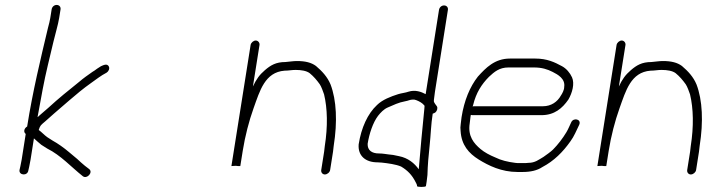

<svg xmlns="http://www.w3.org/2000/svg" viewBox="-20 -707 2883 777"><path d="M189 -669 183.4 -634C181.8 -624 178.7 -610.7 174.1 -594C144 -467.7 112.3 -336.5 90.2 -197C90.1 -196.3 90 -195.7 89.9 -195C77.6 -188 73.8 -172.7 84.1 -165C78.6 -130.3 73.2 -95.7 67.7 -61C66.4 -53 64.6 -44 62.4 -34L59 -19C55.6 2.5 91 6.4 94.7 -17L98.1 -32C100.4 -42.7 102.3 -52.3 103.7 -61C108.2 -89.7 112.7 -118.3 117.3 -147C127.1 -138.6 137 -128.9 147.2 -121C155.1 -116.3 163 -111.3 170.8 -106C226.5 -78.3 268.2 -31.1 315 6C331.9 19.4 358.2 -9.9 340.6 -23L323.7 -36C313.1 -44.7 302.6 -54 292.1 -64L258.6 -92C239.3 -108.4 214.2 -126.4 192.9 -138L171.1 -152C159.8 -159.9 147.7 -173.3 136.7 -181C142.9 -200.3 145.1 -200.4 163.2 -216C177.1 -228 188.7 -238.3 198.1 -247C218.6 -264.7 239.1 -282.3 259.5 -300C287.6 -324.3 318.1 -349.7 347.7 -370.5C370.2 -386.4 387.2 -400.3 411.4 -413C419.2 -417.7 424.9 -429.2 420.4 -438C414 -450.6 399.9 -444.3 388.5 -439L372.9 -429C366.1 -423.7 359.7 -419.3 353.9 -416C337.7 -404.8 316.3 -389.6 300.6 -376C258.4 -342.2 215.6 -307.7 175.9 -271L141.2 -241C136.4 -236.3 133.3 -233.7 131.9 -233C134.5 -245 136.8 -257.3 138.8 -270C143.7 -296.7 148.3 -322 152.8 -346C165 -411.7 181.8 -476 196.2 -538C202.8 -566.5 215.1 -606.8 219.4 -634L225 -669C226.6 -679.4 219.5 -687 209.3 -687C199.1 -687 190.6 -679.3 189 -669Z M994.2 -525C968.3 -361.7 942.4 -198.3 916.5 -35L934.7 -36C937.3 -35.3 940 -35 943 -35H952.5C955.8 -55.7 959.1 -76.3 962.4 -97C971.7 -155.9 987.8 -217.8 1006 -268.5C1031.6 -339.9 1052 -414.9 1131.7 -421C1148.7 -421 1160.2 -424 1176.2 -424C1198.9 -424 1220.2 -420.6 1233.1 -411C1249.6 -397.5 1261.9 -382.8 1274 -366C1280.5 -356.6 1287.5 -336.5 1291.5 -325C1305.2 -268.1 1306.9 -195.3 1294.4 -116C1293.8 -108 1292.9 -100.3 1291.7 -93L1280 -19C1278.5 -9.5 1285 -1 1294.7 -1C1304.3 -1 1314.5 -9.5 1316 -19L1327.7 -93C1328.9 -100.3 1329.8 -108.3 1330.5 -117C1345.9 -214 1341.9 -301.6 1317.8 -365C1304.9 -396.2 1283.5 -418.9 1258.7 -440C1239.9 -454 1215.1 -460 1181.9 -460C1165.6 -460 1153.1 -457.3 1135.2 -456C1096.5 -456 1075 -442.8 1052 -423C1029.5 -403.6 1017.7 -387 1003.5 -357L1030.2 -525C1031.6 -534.2 1024.2 -543 1015 -543C1005.8 -543 995.6 -534.2 994.2 -525Z M1698.2 -279C1697.7 -275.7 1697.4 -271.7 1697.3 -267C1689.1 -184.8 1681.3 -103.8 1674.8 -24L1674.5 -22C1657.6 -46.2 1631 -68 1594.9 -75L1570.7 -80L1553 -82C1540.9 -83.4 1528.2 -86 1513.6 -86C1484.3 -86 1466.9 -99.1 1467.8 -125C1474.2 -165.5 1489.1 -210.8 1509.7 -238C1520.1 -251.2 1533.3 -265.3 1549.1 -272C1572.1 -281.9 1593.3 -292.5 1619 -297C1632 -299 1639.4 -304 1650.1 -304C1653.6 -304.7 1658.1 -304 1663.8 -302C1677.3 -296.8 1688.4 -290.6 1696.5 -281C1696.4 -280.3 1697 -279.7 1698.2 -279ZM1756.6 -667C1738.6 -553.3 1720.6 -439.7 1702.6 -326C1684.9 -335.6 1660.1 -344.5 1633.2 -336C1622.1 -331.8 1603.8 -329.9 1591.6 -326C1561.1 -316.3 1527.6 -303.6 1505.7 -282C1467.8 -246.8 1442.1 -190.1 1431.5 -123C1427.7 -76.8 1458.7 -50 1507.9 -50C1513.9 -50 1519.5 -49.7 1524.8 -49C1550.8 -46.1 1582.1 -42 1603.2 -33C1629.3 -17.4 1647.1 0.8 1661.4 29C1663.9 33.9 1668.5 41.3 1667.7 46C1667 50.6 1703 50.8 1703.7 46L1706.6 28C1707.7 20.7 1708.8 11.7 1709.8 1C1710.9 -39.5 1714.1 -75.8 1718.7 -118C1723.5 -162.4 1723.9 -201.4 1731.1 -247C1735.3 -248.3 1738.9 -250 1741.9 -252C1748.8 -258 1752.5 -269.7 1747.9 -277L1740.5 -287C1737.5 -292 1734.7 -294.6 1736 -303C1737 -313.7 1738.4 -324.3 1740.1 -335L1792.6 -667C1794.3 -677.4 1787.2 -685 1777 -685C1766.8 -685 1758.3 -677.3 1756.6 -667Z M1892.7 -276C1893.8 -278.7 1894.5 -280.7 1894.7 -282C1906.7 -331.8 1929.3 -366.3 1958.7 -396C1980.2 -416.1 2000.7 -434 2037.7 -434H2140.7C2173 -434 2195.4 -426.7 2216.4 -416C2237.5 -405.3 2268.5 -388.3 2263.2 -355C2263.7 -344 2255.3 -327.9 2249.7 -320C2235.8 -295.1 2210.9 -277 2176.9 -277H1896.9C1896.2 -277 1894.8 -276.7 1892.7 -276ZM1885.3 -242C1887.2 -241.3 1889.2 -241 1891.2 -241H2171.2C2223.7 -241 2255.6 -268.7 2280.1 -304C2296 -331 2306.2 -369 2294.9 -394C2286.7 -412.1 2272.2 -429.4 2254.5 -439C2224.9 -455.1 2194 -470 2146.4 -470H2043.4C1982.1 -470 1946 -432.4 1913.9 -397C1881.5 -355.7 1858.6 -300.5 1847.9 -233C1846.5 -224.3 1845.4 -215.3 1844.6 -206C1842.9 -195.3 1842.7 -185.7 1844 -177C1847.2 -120.1 1877.2 -86.4 1917.2 -61.5C1957.1 -36.8 2008.9 -11 2074.7 -11H2094.7C2127.3 -11 2154 -17 2174.9 -31C2221.9 -55.6 2258 -91.9 2288.4 -135C2303.5 -155.3 2312.5 -178.7 2324 -202C2334.2 -224.9 2300.7 -232.6 2291.6 -212C2285.7 -200.1 2279.8 -184.5 2272.2 -172C2257.2 -147 2238 -122 2218.2 -102C2210.1 -93.6 2189.6 -79.1 2179.4 -72C2160 -60.8 2145.5 -48 2118.6 -48C2113.2 -47.3 2107.1 -47 2100.4 -47H2080.4C2074.4 -47 2069.2 -47.3 2064.6 -48C2034.2 -51.9 2007.7 -58.2 1984.1 -70C1962.1 -79 1940.4 -90.5 1924.5 -104C1898 -126.5 1872.6 -155.5 1880.9 -208C1881.7 -216.7 1882.6 -225 1883.9 -233Z M2475.2 -525C2449.3 -361.7 2423.4 -198.3 2397.5 -35L2415.7 -36C2418.3 -35.3 2421 -35 2424 -35H2433.5C2436.8 -55.7 2440.1 -76.3 2443.4 -97C2452.7 -155.9 2468.8 -217.8 2487 -268.5C2512.6 -339.9 2533 -414.9 2612.7 -421C2629.7 -421 2641.2 -424 2657.2 -424C2679.9 -424 2701.2 -420.6 2714.1 -411C2730.6 -397.5 2742.9 -382.8 2755 -366C2761.5 -356.6 2768.5 -336.5 2772.5 -325C2786.2 -268.1 2787.9 -195.3 2775.4 -116C2774.8 -108 2773.9 -100.3 2772.7 -93L2761 -19C2759.5 -9.5 2766 -1 2775.7 -1C2785.3 -1 2795.5 -9.5 2797 -19L2808.7 -93C2809.9 -100.3 2810.8 -108.3 2811.5 -117C2826.9 -214 2822.9 -301.6 2798.8 -365C2785.9 -396.2 2764.5 -418.9 2739.7 -440C2720.9 -454 2696.1 -460 2662.9 -460C2646.6 -460 2634.1 -457.3 2616.2 -456C2577.5 -456 2556 -442.8 2533 -423C2510.5 -403.6 2498.7 -387 2484.5 -357L2511.2 -525C2512.6 -534.2 2505.2 -543 2496 -543C2486.8 -543 2476.6 -534.2 2475.2 -525Z"/></svg>

Font: CiSf OpenHand
Style: Obl
Weight: 400
Foundry: Cannot Into Space Fonts
Version: Version 0.7892